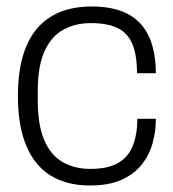

<svg xmlns="http://www.w3.org/2000/svg" viewBox="-20 -558 533 590"><path d="M256 12Q186 12 136.5 -18Q87 -48 61 -109.5Q35 -171 35 -263Q35 -354 60.5 -415Q86 -476 136.5 -507Q187 -538 261 -538Q316 -538 354 -523.5Q392 -509 415 -481.5Q438 -454 448.5 -416Q459 -378 459 -333H401Q401 -388 387 -422Q373 -456 342 -471.5Q311 -487 259 -487Q213 -487 176 -467.5Q139 -448 117.5 -402Q96 -356 96 -277V-249Q96 -175 115.5 -128.5Q135 -82 171.5 -60.5Q208 -39 258 -39Q312 -39 343.5 -57.5Q375 -76 388.5 -111Q402 -146 402 -193H459Q459 -153 448.5 -116.5Q438 -80 414.5 -51Q391 -22 352.5 -5Q314 12 256 12Z"/></svg>

Font: Archivo SemiBold ExtraLight
Style: Regular
Weight: 250
Version: Version 2.001